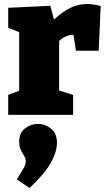

<svg xmlns="http://www.w3.org/2000/svg" viewBox="-20 -575 538 961"><path d="M21 0V-100L76 -121V-414L21 -436V-536L232 -546L250 -477Q291 -515 331 -535Q371 -555 415 -555Q447 -555 484 -545L474 -321H360L348 -400Q345 -400 341 -400Q325 -400 307 -391.5Q289 -383 276 -370V-122L346 -100V0ZM128 366 64 323Q90 282 99.5 264.5Q109 247 109 232Q109 218 101 205.5Q93 193 84.5 176Q76 159 76 134Q76 90 105.5 67.5Q135 45 170 45Q205 45 235 68.5Q265 92 265 139Q265 185 235 239Q205 293 128 366Z"/></svg>

Font: Bitter Black
Style: Regular
Weight: 900
Designer: Sol Matas, and Bitter project Authors
Foundry: Sol Matas
Version: Version 2.001